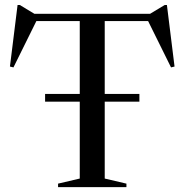

<svg xmlns="http://www.w3.org/2000/svg" viewBox="-20 -772 761 792"><path d="M166 -352.5V-384.5H309V-685H130L35.5 -494L21 -497.5L52.5 -751.5H61.5L122 -715H599L659.5 -751.5H668.5L700 -497.5L685.5 -494L591 -685H412V-384.5H555V-352.5H412V-35.5L501.5 -14.5V0H219.5V-14.5L309 -35.5V-352.5Z"/></svg>

Font: Newsreader 72pt
Style: Regular
Weight: 400
Designer: Hugues Gentile
Foundry: Production Type
Version: Version 1.003; ttfautohint (v1.8.3)